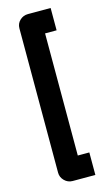

<svg xmlns="http://www.w3.org/2000/svg" viewBox="-134 -836 572 981"><g transform="rotate(-15 152.5 -345.5)"><path d="M122 96Q97 96 79 78Q61 60 61 36V-728Q61 -753 79 -770Q97 -787 122 -787H242V-669H181V-23H242V96H122Z"/></g></svg>

Font: Tschichold
Style: Bold
Weight: 700
Designer: Peter Wiegel
Foundry: Peter Wiegel
Version: Version 1.000; ttfautohint (v1.3)